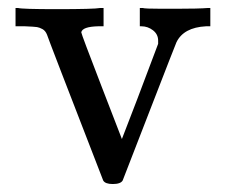

<svg xmlns="http://www.w3.org/2000/svg" viewBox="-20 -451 568 482"><path d="M338 -431Q343 -429 386 -429H422Q479 -429 503 -431H508V-385H497Q441 -382 423 -345Q421 -341 355.5 -172Q290 -3 288 2Q283 11 263 11Q244 11 239 2Q99 -359 98 -364Q94 -374 86.5 -378Q79 -382 73 -383Q67 -384 43 -385H19V-431H25Q35 -428 122 -428Q217 -428 232 -431H240V-385H226Q187 -384 184 -370Q184 -366 235 -234L286 -102Q317 -181 377 -341V-349Q377 -365 364 -375Q351 -385 335 -385H331V-431Z"/></svg>

Font: KaTeX_Main
Style: Regular
Weight: 400
Version: Version 1.1; ttfautohint (v1.3)